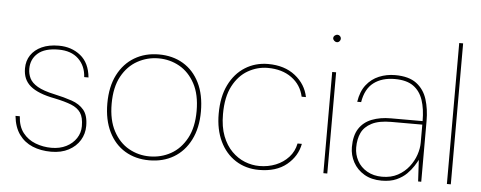

<svg xmlns="http://www.w3.org/2000/svg" viewBox="-49 -843 2448 977"><g transform="rotate(5 1175.0 -354.0)"><path d="M239 12Q186 12 144 -5.5Q102 -23 75.5 -59.5Q49 -96 43 -154H65Q68 -102 93 -70Q118 -38 157 -23Q196 -8 239 -8Q282 -8 314.5 -24.5Q347 -41 365.5 -69Q384 -97 384 -131Q384 -176 368 -199.5Q352 -223 319.5 -236Q287 -249 234 -260Q191 -268 159.5 -280.5Q128 -293 108.5 -309.5Q89 -326 79.5 -348Q70 -370 70 -399Q70 -438 89.5 -467Q109 -496 145 -512.5Q181 -529 232 -529Q297 -529 343 -492Q389 -455 396 -381H374Q371 -438 334 -473.5Q297 -509 232 -509Q162 -509 127 -478.5Q92 -448 92 -399Q92 -373 103 -350.5Q114 -328 144 -310.5Q174 -293 230 -281Q281 -270 320.5 -256.5Q360 -243 383 -215.5Q406 -188 406 -134Q406 -94 386 -61Q366 -28 328.5 -8Q291 12 239 12Z M740 12Q670 12 616.5 -20Q563 -52 533 -113Q503 -174 503 -258Q503 -344 534 -404.5Q565 -465 619 -497Q673 -529 743 -529Q814 -529 867.5 -497Q921 -465 951 -404.5Q981 -344 981 -258Q981 -174 950 -113Q919 -52 865 -20Q811 12 740 12ZM740 -8Q799 -8 848.5 -35.5Q898 -63 928.5 -119Q959 -175 959 -259Q959 -343 929 -398.5Q899 -454 850 -481.5Q801 -509 743 -509Q686 -509 636 -481.5Q586 -454 555.5 -398.5Q525 -343 525 -258Q525 -175 555 -119Q585 -63 634 -35.5Q683 -8 740 -8Z M1301 12Q1233 12 1181 -21.5Q1129 -55 1100.5 -115Q1072 -175 1072 -255Q1072 -342 1102 -403Q1132 -464 1184 -496.5Q1236 -529 1301 -529Q1385 -529 1439.5 -486Q1494 -443 1507 -378H1485Q1472 -438 1423 -473.5Q1374 -509 1301 -509Q1248 -509 1200.5 -482Q1153 -455 1123.5 -399Q1094 -343 1094 -255Q1094 -190 1112 -143.5Q1130 -97 1160 -67Q1190 -37 1226.5 -22.5Q1263 -8 1301 -8Q1346 -8 1384.5 -23.5Q1423 -39 1450 -68.5Q1477 -98 1485 -139H1507Q1495 -75 1442 -31.5Q1389 12 1301 12Z M1629 0V-517H1649V0ZM1639 -670Q1632 -670 1625.5 -676Q1619 -682 1619 -689Q1619 -697 1625.5 -702.5Q1632 -708 1639 -708Q1647 -708 1652.5 -702.5Q1658 -697 1658 -689Q1658 -682 1652.5 -676Q1647 -670 1639 -670Z M1927 12Q1875 12 1838 -10Q1801 -32 1781.5 -68Q1762 -104 1762 -145Q1762 -204 1785 -239.5Q1808 -275 1850 -291.5Q1892 -308 1947 -308H2109Q2109 -370 2094 -415Q2079 -460 2044.5 -484.5Q2010 -509 1950 -509Q1884 -509 1842 -477Q1800 -445 1789 -377H1769Q1777 -430 1803 -463.5Q1829 -497 1867.5 -513Q1906 -529 1950 -529Q2020 -529 2059 -499.5Q2098 -470 2113.5 -420.5Q2129 -371 2129 -310V0H2113L2107 -110Q2101 -98 2088 -77.5Q2075 -57 2054.5 -36.5Q2034 -16 2003 -2Q1972 12 1927 12ZM1928 -8Q1974 -8 2008 -26.5Q2042 -45 2064.5 -74Q2087 -103 2098 -135.5Q2109 -168 2109 -197V-290H1951Q1888 -290 1851 -271Q1814 -252 1799 -220Q1784 -188 1784 -145Q1784 -109 1801 -77.5Q1818 -46 1851 -27Q1884 -8 1928 -8Z M2260 0V-720H2280V0Z"/></g></svg>

Font: DM Sans 11pt Thin
Style: Regular
Weight: 250
Version: Version 4.004;gftools[0.9.30]